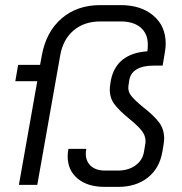

<svg xmlns="http://www.w3.org/2000/svg" viewBox="-20 -724 713 752"><path d="M245 -112Q245 -126 248 -141H318Q316 -129 316 -123Q316 -92 336 -74Q356 -56 391 -56H442Q483 -56 511 -76.5Q539 -97 544 -130L549 -160Q550 -164 550 -171Q550 -194 534 -213.5Q518 -233 486 -259Q449 -289 429.5 -314Q410 -339 410 -373Q410 -383 411 -388L414 -408Q424 -461 460 -490Q496 -519 557 -523Q559 -532 559 -549Q559 -592 531 -616Q503 -640 453 -640H373Q310 -640 268.5 -605Q227 -570 216 -508L126 0H54L126 -406H40L51 -470H137L144 -508Q161 -600 221.5 -652Q282 -704 373 -704H453Q532 -704 580.5 -663Q629 -622 629 -553Q629 -538 626 -521L617 -467H581Q539 -467 514.5 -452Q490 -437 486 -408L483 -388Q480 -366 494 -348.5Q508 -331 541 -304Q581 -273 602 -246Q623 -219 623 -181Q623 -174 621 -160L616 -130Q605 -65 559 -28.5Q513 8 442 8H391Q323 8 284 -24.5Q245 -57 245 -112Z"/></svg>

Font: Bai Jamjuree
Style: Italic
Weight: 400
Italic angle: -10°
Version: Version 1.000; ttfautohint (v1.6)